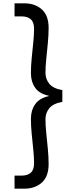

<svg xmlns="http://www.w3.org/2000/svg" viewBox="-20 -954 502 1161"><path d="M357 -338Q301 -328 278 -299.5Q255 -271 255 -233Q255 -194 260 -147Q265 -100 269.5 -51.5Q274 -3 274 39Q274 113 233 150Q192 187 126 187H68V108H109Q146 108 166 90.5Q186 73 186 33Q186 -5 181 -52Q176 -99 171.5 -146.5Q167 -194 167 -236Q167 -287 192.5 -323.5Q218 -360 275 -373V-375Q218 -387 192.5 -423.5Q167 -460 167 -511Q167 -553 171.5 -601Q176 -649 181 -695.5Q186 -742 186 -780Q186 -820 166 -837.5Q146 -855 109 -855H68V-934H126Q192 -934 233 -897Q274 -860 274 -786Q274 -744 269.5 -695.5Q265 -647 260 -600Q255 -553 255 -514Q255 -476 278 -447.5Q301 -419 357 -409Z"/></svg>

Font: Poppins
Style: Regular
Weight: 400
Designer: Ninad Kale (Devanagari), Jonny Pinhorn (Latin)
Version: Version 5.002